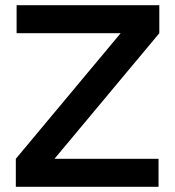

<svg xmlns="http://www.w3.org/2000/svg" viewBox="-20 -720 675 740"><path d="M41 0V-108L445 -592H44V-700H594V-592L190 -108H591V0Z"/></svg>

Font: Figtree SemiBold
Style: Regular
Weight: 600
Designer: Erik Kennedy
Foundry: Erik Kennedy
Version: Version 2.001; ttfautohint (v1.8.4.7-5d5b);gftools[0.9.27]